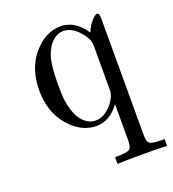

<svg xmlns="http://www.w3.org/2000/svg" viewBox="-119 -534 740 820"><g transform="rotate(-20 250.5 -124.0)"><path d="M68.8 -214.8Q68.8 -314 123.5 -377.9Q178.2 -441.9 248 -441.9Q312 -441.9 358.9 -373Q368.7 -399.9 386.2 -419.4Q403.8 -439 413.1 -439Q422.9 -439 422.9 -412.1V120.1Q422.9 147.9 435.5 155.5Q448.2 163.1 492.2 163.1H501V193.8Q464.8 191.9 391.1 191.9Q314 191.9 275.9 193.8V163.1H280.8Q329.6 163.1 341.3 155Q353 147 353 113.8V-49.8Q309.1 11.2 248 11.2Q178.2 11.2 123.5 -52.7Q68.8 -116.7 68.8 -214.8ZM152.8 -215.8Q152.8 -172.9 155 -147.5Q157.2 -122.1 168.2 -87.6Q179.2 -53.2 201.2 -33.2Q224.1 -12.2 252 -12.2Q290 -12.2 321.5 -47.1Q353 -82 353 -112.8V-316.9Q353 -347.7 320.6 -383.3Q288.1 -418.9 251 -418.9Q228 -418.9 209 -403.6Q189.9 -388.2 181.9 -373.5Q173.8 -358.9 168 -344.2Q152.8 -302.7 152.8 -215.8Z"/></g></svg>

Font: CMU Serif Upright Italic
Style: UprightItalic
Weight: 500
Version: Version 0.7.0